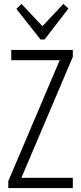

<svg xmlns="http://www.w3.org/2000/svg" viewBox="-20 -953 412 973"><path d="M22 -35 300 -689 312 -648H37V-700H349V-665L71 -11L59 -52H349V0H22ZM327 -910 206 -753H185L63 -908L89 -933L201 -814H189L301 -933Z"/></svg>

Font: Pathway Extreme Condensed Thin
Style: Regular
Weight: 250
Width: 3
Version: Version 1.001;gftools[0.9.26]